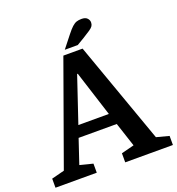

<svg xmlns="http://www.w3.org/2000/svg" viewBox="-170 -1027 1065 1154"><g transform="rotate(-20 362.5 -450.0)"><path d="M515 -79 464 -234H220L168 -79L251 -58V0H-13V-58L69 -79L303 -730H426L658 -79L738 -58V0H433V-58ZM343 -598 245 -307H440L347 -598ZM323 -760 383 -836Q405 -864 420 -877.5Q435 -891 448.5 -895.5Q462 -900 481 -900Q505 -900 516.5 -888Q528 -876 528 -861Q528 -848 522 -838.5Q516 -829 500 -818Q484 -807 453 -788L406 -760Z"/></g></svg>

Font: Domine
Style: Bold
Weight: 700
Designer: Pablo Impallari, Rodrigo Fuenzalida, Brenda Gallo
Foundry: Pablo Impallari, Rodrigo Fuenzalida, Brenda Gallo
Version: Version 2.000